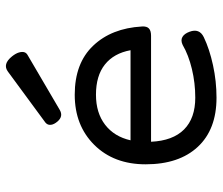

<svg xmlns="http://www.w3.org/2000/svg" viewBox="-71 -660 742 640"><g transform="rotate(-90 300.0 -340.0)"><path d="M72.3 -225.6Q72.3 -114.3 130.4 -51.8Q188.5 10.7 294.4 10.7Q349.1 10.7 402.8 -1Q456.5 -12.7 496.1 -31.7Q526.4 -46.4 514.2 -79.1Q507.8 -96.7 496.6 -103Q485.4 -109.4 470.2 -102.1Q436.5 -82.5 389.9 -71.3Q343.3 -60.1 294.4 -60.1Q226.1 -60.1 188.5 -97.4Q150.9 -134.8 147.5 -207.5H501Q517.6 -207.5 525.1 -214.6Q532.7 -221.7 531.7 -237.8Q525.9 -339.4 467.5 -400.6Q409.2 -461.9 304.2 -461.9Q201.7 -461.9 137 -396.7Q72.3 -331.5 72.3 -225.6ZM452.6 -275.9H152.3Q164.6 -330.1 204.1 -360.6Q243.7 -391.1 304.2 -391.1Q367.7 -391.1 405 -361.3Q442.4 -331.5 452.6 -275.9ZM211.4 -559.6Q202.6 -552.2 203.9 -541.5Q205.1 -530.8 215.3 -519Q232.4 -499.5 253.4 -511.7L436 -618.7Q443.4 -622.6 445.8 -629.6Q448.2 -636.7 445.1 -647.7Q441.9 -658.7 432.1 -670.9Q406.2 -703.1 381.3 -684.6Z"/></g></svg>

Font: Courier Prime Code
Style: Regular
Weight: 400
Designer: Alan Dague-Greene
Foundry: Quote-Unquote Apps
Version: Version 3.18